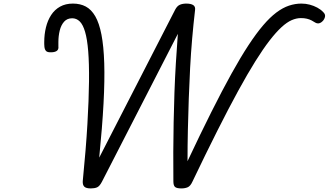

<svg xmlns="http://www.w3.org/2000/svg" viewBox="-20 -1035 1835 1072"><path d="M487 17Q461 17 451 7.5Q441 -2 442 -23Q460 -204 468 -342Q476 -480 477 -580.5Q478 -681 472.5 -749Q467 -817 455 -857.5Q443 -898 425 -915.5Q407 -933 383 -933Q355 -933 338 -914Q321 -895 313.5 -864.5Q306 -834 306 -800Q306 -794 306 -788Q306 -782 306 -776Q308 -760 298.5 -752Q289 -744 268 -743Q246 -742 238 -749.5Q230 -757 228 -773Q227 -782 227 -789Q227 -796 227 -800Q227 -843 236.5 -882Q246 -921 265.5 -951Q285 -981 315.5 -998Q346 -1015 387 -1015Q428 -1015 459 -998.5Q490 -982 512 -944Q534 -906 546.5 -841.5Q559 -777 562 -682Q565 -587 558 -456.5Q551 -326 534 -155L958 -981Q969 -1002 984.5 -1008.5Q1000 -1015 1020 -1015Q1046 -1015 1059 -1006.5Q1072 -998 1069 -978Q1060 -901 1053 -820.5Q1046 -740 1041.5 -655.5Q1037 -571 1034 -484.5Q1031 -398 1029 -310Q1027 -222 1027 -135Q1099 -288 1160 -409.5Q1221 -531 1272 -623Q1323 -715 1367 -782Q1411 -849 1449.5 -894Q1488 -939 1523.5 -965.5Q1559 -992 1593.5 -1003.5Q1628 -1015 1663 -1015Q1687 -1015 1709.5 -1009Q1732 -1003 1751.5 -992.5Q1771 -982 1784 -968Q1796 -957 1795 -945Q1794 -933 1785 -921Q1775 -909 1763.5 -905.5Q1752 -902 1740 -909Q1731 -915 1719.5 -921Q1708 -927 1693.5 -930.5Q1679 -934 1660 -934Q1635 -934 1608.5 -922.5Q1582 -911 1551.5 -883Q1521 -855 1485 -808.5Q1449 -762 1405.5 -692.5Q1362 -623 1309.5 -527Q1257 -431 1193.5 -305Q1130 -179 1054 -20Q1043 4 1028 10.5Q1013 17 993 17Q967 17 957.5 9Q948 1 948 -23Q947 -103 947.5 -186Q948 -269 949.5 -352Q951 -435 954 -518.5Q957 -602 962 -684Q967 -766 973 -846L549 -20Q536 5 522 11Q508 17 487 17Z"/></svg>

Font: Playwrite BE VLG
Style: Regular
Weight: 400
Designer: Veronika Burian, José Scaglione
Foundry: TypeTogether
Version: Version 1.002